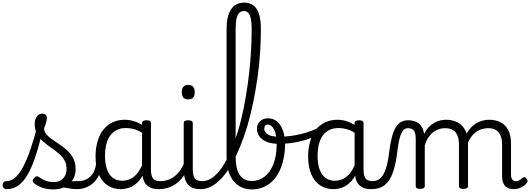

<svg xmlns="http://www.w3.org/2000/svg" viewBox="-109 -1444 4095 1483"><path d="M-57 17Q-73 17 -81 7.5Q-89 -2 -89 -14Q-89 -26 -81.5 -35.5Q-74 -45 -58 -45Q-23 -45 9 -73Q41 -101 70 -156Q99 -211 127 -293Q155 -375 183 -483L227 -471Q201 -349 172 -257Q143 -165 109.5 -104Q76 -43 35 -13Q-6 17 -57 17ZM302 19Q258 19 218.5 6Q179 -7 151 -32Q144 -39 144 -49Q144 -59 156 -70Q165 -80 173 -82Q181 -84 191 -77Q218 -58 244 -48Q270 -38 307 -38Q352 -38 378.5 -66Q405 -94 405 -139Q405 -179 387.5 -208Q370 -237 342 -260.5Q314 -284 282 -306Q250 -328 222 -353Q194 -378 176.5 -410.5Q159 -443 159 -487Q159 -519 174 -542.5Q189 -566 217 -566Q234 -566 243.5 -557.5Q253 -549 253 -533Q253 -519 247.5 -498.5Q242 -478 231 -453Q232 -427 249.5 -406.5Q267 -386 295 -366.5Q323 -347 354 -326.5Q385 -306 412.5 -280Q440 -254 457.5 -219.5Q475 -185 475 -138Q475 -68 427.5 -24.5Q380 19 302 19ZM480 17Q452 17 426.5 11.5Q401 6 377 3.5Q353 1 326 12L347 -14Q383 -30 407.5 -36.5Q432 -43 452 -44Q472 -45 493 -45Q502 -45 505 -35.5Q508 -26 505.5 -14Q503 -2 496 7.5Q489 17 480 17Z M480 17Q468 17 462 7.5Q456 -2 457 -14Q458 -26 467 -35.5Q476 -45 493 -45Q524 -45 549 -55Q574 -65 592 -83.5Q610 -102 620.5 -128Q631 -154 634 -186Q635 -199 646 -203.5Q657 -208 667.5 -203.5Q678 -199 677 -186Q674 -137 658.5 -99.5Q643 -62 617 -36Q591 -10 556.5 3.5Q522 17 480 17Z M824 17Q767 17 723 -11.5Q679 -40 654 -96.5Q629 -153 629 -236Q629 -287 639 -330.5Q649 -374 667.5 -409Q686 -444 714 -468.5Q742 -493 777.5 -506Q813 -519 856 -519Q896 -519 936 -504.5Q976 -490 1010 -465V-403Q971 -433 935 -444Q899 -455 861 -455Q832 -455 807.5 -446Q783 -437 763.5 -420Q744 -403 730 -377Q716 -351 709 -317Q702 -283 702 -240Q702 -182 716.5 -138.5Q731 -95 761 -71.5Q791 -48 835 -48Q870 -48 902 -64Q934 -80 960.5 -117Q987 -154 1004 -215L1022 -163Q1000 -88 966 -49Q932 -10 895 3.5Q858 17 824 17ZM1116 17Q1083 17 1058 7.5Q1033 -2 1017.5 -21.5Q1002 -41 995 -69.5Q988 -98 988 -136V-491Q988 -503 996.5 -509Q1005 -515 1023 -515Q1040 -515 1048.5 -509.5Q1057 -504 1057 -492V-136Q1057 -88 1072 -66.5Q1087 -45 1129 -45Q1137 -45 1141.5 -35.5Q1146 -26 1145 -14Q1144 -2 1137 7.5Q1130 17 1116 17Z M1115 17Q1103 17 1097 7.5Q1091 -2 1092 -14Q1093 -26 1102 -35.5Q1111 -45 1128 -45Q1163 -45 1192 -56Q1221 -67 1245 -87Q1269 -107 1286.5 -133.5Q1304 -160 1315 -189Q1320 -202 1330 -201Q1340 -200 1347.5 -191Q1355 -182 1352 -172Q1339 -131 1317 -96.5Q1295 -62 1265.5 -36.5Q1236 -11 1198.5 3Q1161 17 1115 17Z M1441 17Q1405 17 1379.5 7Q1354 -3 1339 -23Q1324 -43 1317 -72Q1310 -101 1310 -139V-493Q1310 -504 1318.5 -509.5Q1327 -515 1344 -515Q1362 -515 1371 -509.5Q1380 -504 1380 -493V-139Q1380 -88 1395 -66.5Q1410 -45 1454 -45Q1465 -45 1471 -35.5Q1477 -26 1476 -14Q1475 -2 1466.5 7.5Q1458 17 1441 17ZM1345 -676Q1320 -676 1307.5 -690Q1295 -704 1295 -732Q1295 -760 1307.5 -774Q1320 -788 1345 -788Q1370 -788 1382.5 -774Q1395 -760 1395 -732Q1395 -704 1382.5 -690Q1370 -676 1345 -676Z M1440 17Q1425 17 1419.5 7.5Q1414 -2 1416.5 -14Q1419 -26 1428.5 -35.5Q1438 -45 1453 -45Q1494 -45 1532 -72Q1570 -99 1605 -150Q1640 -201 1670.5 -270.5Q1701 -340 1727 -424.5Q1753 -509 1772.5 -605Q1792 -701 1806 -803.5Q1820 -906 1827.5 -1012Q1835 -1118 1835 -1223Q1835 -1239 1845.5 -1247Q1856 -1255 1870.5 -1255Q1885 -1255 1895.5 -1247Q1906 -1239 1906 -1223Q1906 -1129 1899.5 -1031.5Q1893 -934 1879 -838Q1865 -742 1846 -649.5Q1827 -557 1802 -472.5Q1777 -388 1746.5 -313.5Q1716 -239 1681.5 -178Q1647 -117 1608.5 -73.5Q1570 -30 1527.5 -6.5Q1485 17 1440 17Z M1835 19Q1793 19 1757.5 3Q1722 -13 1696 -44Q1670 -75 1655.5 -122.5Q1641 -170 1641 -232V-1219Q1641 -1321 1676 -1372.5Q1711 -1424 1778 -1424Q1821 -1424 1849.5 -1401.5Q1878 -1379 1892 -1334Q1906 -1289 1906 -1223Q1906 -1207 1895.5 -1199.5Q1885 -1192 1870.5 -1192Q1856 -1192 1845.5 -1199.5Q1835 -1207 1835 -1223Q1835 -1269 1828.5 -1299Q1822 -1329 1809 -1344Q1796 -1359 1776 -1359Q1753 -1359 1738.5 -1344Q1724 -1329 1717.5 -1298.5Q1711 -1268 1711 -1219V-234Q1711 -188 1718.5 -152.5Q1726 -117 1742 -93.5Q1758 -70 1782 -58Q1806 -46 1837 -46Q1864 -46 1888.5 -54.5Q1913 -63 1934 -79Q1955 -95 1972.5 -119.5Q1990 -144 2002.5 -175.5Q2015 -207 2021.5 -245.5Q2028 -284 2028 -329Q2028 -409 2007 -445.5Q1986 -482 1961 -482Q1947 -482 1941.5 -494Q1936 -506 1941 -518Q1946 -530 1961 -530Q1995 -530 2020 -513.5Q2045 -497 2061 -469Q2077 -441 2085 -405Q2093 -369 2093 -330Q2093 -281 2085 -236.5Q2077 -192 2062.5 -153Q2048 -114 2026 -82Q2004 -50 1975.5 -27.5Q1947 -5 1911.5 7Q1876 19 1835 19Z M2049 -333Q1991 -333 1953 -348Q1915 -363 1895.5 -389Q1876 -415 1876 -448Q1876 -472 1886.5 -490.5Q1897 -509 1916 -519.5Q1935 -530 1961 -530Q1973 -530 1978 -518Q1983 -506 1979 -494Q1975 -482 1960 -482Q1944 -482 1938 -471.5Q1932 -461 1932 -448Q1932 -425 1958.5 -406.5Q1985 -388 2049 -388Q2091 -388 2134.5 -393.5Q2178 -399 2221 -410Q2264 -421 2305 -437Q2346 -453 2382 -473Q2397 -482 2404.5 -473Q2412 -464 2411.5 -450Q2411 -436 2400 -429Q2348 -398 2289.5 -376.5Q2231 -355 2169.5 -344Q2108 -333 2049 -333Z M2466 17Q2409 17 2365 -11.5Q2321 -40 2296 -96.5Q2271 -153 2271 -236Q2271 -287 2281 -330.5Q2291 -374 2309.5 -409Q2328 -444 2356 -468.5Q2384 -493 2419.5 -506Q2455 -519 2498 -519Q2538 -519 2578 -504.5Q2618 -490 2652 -465V-403Q2613 -433 2577 -444Q2541 -455 2503 -455Q2474 -455 2449.5 -446Q2425 -437 2405.5 -420Q2386 -403 2372 -377Q2358 -351 2351 -317Q2344 -283 2344 -240Q2344 -182 2358.5 -138.5Q2373 -95 2403 -71.5Q2433 -48 2477 -48Q2512 -48 2544 -64Q2576 -80 2602.5 -117Q2629 -154 2646 -215L2664 -163Q2642 -88 2608 -49Q2574 -10 2537 3.5Q2500 17 2466 17ZM2758 17Q2725 17 2700 7.5Q2675 -2 2659.5 -21.5Q2644 -41 2637 -69.5Q2630 -98 2630 -136V-491Q2630 -503 2638.5 -509Q2647 -515 2665 -515Q2682 -515 2690.5 -509.5Q2699 -504 2699 -492V-136Q2699 -88 2714 -66.5Q2729 -45 2771 -45Q2779 -45 2783.5 -35.5Q2788 -26 2787 -14Q2786 -2 2779 7.5Q2772 17 2758 17Z M2757 17Q2748 17 2743.5 7.5Q2739 -2 2740.5 -14Q2742 -26 2749 -35.5Q2756 -45 2769 -45Q2796 -45 2817 -58.5Q2838 -72 2853 -99Q2868 -126 2878.5 -165Q2889 -204 2895 -255Q2904 -328 2916 -377.5Q2928 -427 2946 -457.5Q2964 -488 2988 -501.5Q3012 -515 3043 -515Q3052 -515 3056.5 -505.5Q3061 -496 3060.5 -484Q3060 -472 3055 -463Q3050 -454 3041 -454Q3026 -454 3013.5 -445Q3001 -436 2991 -414.5Q2981 -393 2973 -356.5Q2965 -320 2959 -266Q2949 -186 2932 -131Q2915 -76 2890.5 -43.5Q2866 -11 2833 3Q2800 17 2757 17Z M3136 15Q3119 15 3110.5 9.5Q3102 4 3102 -7V-371Q3102 -418 3087.5 -436Q3073 -454 3041 -454Q3029 -454 3023 -463Q3017 -472 3017 -484Q3017 -496 3024 -505.5Q3031 -515 3043 -515Q3072 -515 3093.5 -507.5Q3115 -500 3130 -487Q3145 -474 3154 -455Q3163 -436 3166 -414L3167 -410Q3183 -442 3203.5 -463Q3224 -484 3247 -496.5Q3270 -509 3293 -514Q3316 -519 3336 -519Q3385 -519 3423 -500Q3461 -481 3483.5 -440.5Q3506 -400 3506 -334V-7Q3506 4 3497 9.5Q3488 15 3471 15Q3453 15 3444.5 9.5Q3436 4 3436 -7V-326Q3436 -367 3425 -395.5Q3414 -424 3390.5 -439Q3367 -454 3327 -454Q3305 -454 3283.5 -447.5Q3262 -441 3240.5 -425.5Q3219 -410 3201.5 -385Q3184 -360 3172 -322V-7Q3172 4 3163 9.5Q3154 15 3136 15ZM3860 17Q3837 17 3819.5 10.5Q3802 4 3791 -9Q3780 -22 3774.5 -41Q3769 -60 3769 -84V-326Q3769 -366 3758 -394.5Q3747 -423 3723.5 -438.5Q3700 -454 3661 -454Q3634 -454 3607.5 -445Q3581 -436 3557 -415.5Q3533 -395 3514.5 -360.5Q3496 -326 3485 -276H3459Q3463 -335 3481 -380.5Q3499 -426 3527.5 -457Q3556 -488 3592.5 -503.5Q3629 -519 3670 -519Q3719 -519 3756.5 -500Q3794 -481 3816 -440.5Q3838 -400 3838 -334V-95Q3838 -78 3842.5 -67Q3847 -56 3855 -50.5Q3863 -45 3875 -45Q3886 -45 3894.5 -48Q3903 -51 3911 -57Q3919 -63 3928 -71Q3934 -76 3942.5 -75Q3951 -74 3958 -64Q3964 -58 3965.5 -49.5Q3967 -41 3962 -34Q3951 -18 3934.5 -6.5Q3918 5 3898.5 11Q3879 17 3860 17Z"/></svg>

Font: Playwrite BE WAL Light
Style: Regular
Weight: 300
Version: Version 1.002